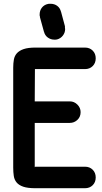

<svg xmlns="http://www.w3.org/2000/svg" viewBox="-20 -986 539 1017"><path d="M324 -847V-839Q324 -837 324.5 -835.5Q325 -834 325 -832Q325 -813 313 -797.5Q301 -782 282 -777Q279 -776 274 -776H267Q249 -776 233.5 -787Q218 -798 213 -818V-817Q208 -837 202 -857Q196 -877 191 -897H192Q190 -902 190 -904V-909Q190 -930 201.5 -945Q213 -960 233 -965L232 -964Q237 -966 238 -966H241H248Q268 -966 283 -955Q298 -944 303 -924V-925ZM430 -734Q455 -734 471 -718Q487 -702 487 -677Q487 -652 471 -636Q455 -620 430 -620H165Q165 -575 164.5 -534.5Q164 -494 164 -449H350Q373 -449 390 -432Q407 -415 407 -392Q407 -367 390 -351Q373 -335 350 -335H164V-99Q164 -103 168 -103H430Q455 -103 471 -87Q487 -71 487 -46Q487 -21 471 -5Q455 11 430 11H168Q127 11 103.5 3Q80 -5 68 -19.5Q56 -34 53 -54Q50 -74 50 -98V-628Q50 -651 53.5 -670.5Q57 -690 69.5 -704Q82 -718 105.5 -726Q129 -734 168 -734Z"/></svg>

Font: VDS
Style: Bold
Weight: 700
Designer: artmaker
Foundry: artmaker
Version: Version 1.000 2009 initial release